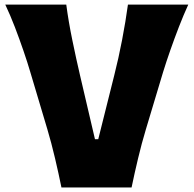

<svg xmlns="http://www.w3.org/2000/svg" viewBox="-20 -830 857 850"><path d="M252 0Q239.7 -61 223.6 -129.4Q207.5 -197.8 189.9 -256.8L114.3 -510.3Q101.6 -553.7 83.7 -605.7Q65.9 -657.7 45.7 -710.4Q25.4 -763.2 3.4 -809.6H273.4Q283.2 -734.9 300.3 -651.9Q317.4 -568.8 334.5 -495.6L400.4 -213.9H415L485.8 -496.6Q504.9 -571.8 520.5 -653.1Q536.1 -734.4 546.4 -809.6H813.5Q792.5 -763.7 772.2 -711.4Q752 -659.2 733.9 -607.4Q715.8 -555.7 702.1 -511.2L625.5 -256.3Q607.4 -196.3 591.3 -128.9Q575.2 -61.5 562.5 0Z"/></svg>

Font: Pinar-FD ExtraBold
Style: Regular
Weight: 800
Designer: Amin Abedi
Version: Version 3.000